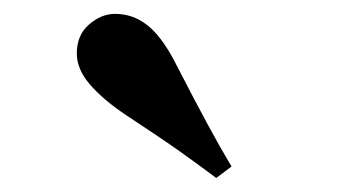

<svg xmlns="http://www.w3.org/2000/svg" viewBox="-20 -894 493 277"><path d="M314 -653.8 292 -637.2Q268.6 -654.8 240.5 -674.8Q212.4 -694.8 163.1 -727.1Q129.4 -749.5 110.1 -771.7Q90.8 -793.9 90.8 -816.9Q90.8 -843.3 108.4 -858.6Q126 -874 146 -874Q171.4 -874 191.9 -858.2Q212.4 -842.3 231 -807.1Q261.2 -748.5 279.3 -715.1Q297.4 -681.6 314 -653.8Z"/></svg>

Font: Source Han Serif TW Heavy
Style: Regular
Weight: 900
Designer: Ryoko NISHIZUKA Ë•øÂ°öÊ∂ºÂ≠ê (kana & ideographs); Frank Grie√ühammer (Latin, Greek & Cyrillic); Wenlong ZHANG Âº†ÊñáÈæô 
Foundry: Adobe
Version: Version 2.003;hotconv 1.1.1;makeotfexe 2.6.0